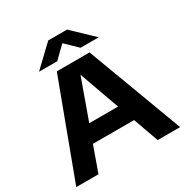

<svg xmlns="http://www.w3.org/2000/svg" viewBox="-209 -1121 1250 1292"><g transform="rotate(-30 416.0 -474.5)"><path d="M13 0 289 -740H543.5L820 0H645.5L575.5 -196H255.5L185.5 0ZM303.5 -328.5H527.5L415.5 -640.5ZM184 -797.5 343 -949H489L648 -797.5H506.5L416 -885.5L325.5 -797.5Z"/></g></svg>

Font: Encode Sans Expanded Expanded
Style: Bold
Weight: 700
Width: 7
Designer: Multiple Designers
Foundry: Impallari Type
Version: Version 3.000; ttfautohint (v1.8.3) -l 8 -r 50 -G 200 -x 14 